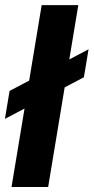

<svg xmlns="http://www.w3.org/2000/svg" viewBox="-29 -748 374 768"><path d="M284.2 -727.5 163.6 0H17.1L137.7 -727.5ZM-9.3 -272.5 9.3 -384.3 325.2 -550.8 306.6 -439Z"/></svg>

Font: Inter
Style: Bold Italic
Weight: 700
Italic angle: -9.39999°
Designer: Rasmus Andersson
Foundry: rsms
Version: Version 4.001;git-9221beed3